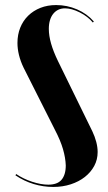

<svg xmlns="http://www.w3.org/2000/svg" viewBox="-20 -729 426 759"><path d="M240 -75Q240 -56 235.5 -41.5Q231 -27 222.5 -17.5Q214 -8 201 -3.5Q188 1 171 1Q142 1 107 -10.5Q72 -22 44 -41L41 -36Q75 -13 113 -1.5Q151 10 191 10Q228 10 260 -0.5Q292 -11 315.5 -29.5Q339 -48 352.5 -73Q366 -98 366 -128Q366 -147 360.5 -168Q355 -189 345 -210L209 -488Q191 -525 182 -556.5Q173 -588 173 -615Q173 -634 177.5 -649Q182 -664 190.5 -674.5Q199 -685 210.5 -690.5Q222 -696 237 -696Q263 -696 295 -680Q327 -664 347 -640L351 -644Q324 -675 284.5 -692Q245 -709 202 -709Q168 -709 140 -698Q112 -687 91.5 -667Q71 -647 60 -619.5Q49 -592 49 -559Q49 -536 55 -511.5Q61 -487 73 -462L197 -216Q219 -174 229 -139.5Q239 -105 240 -75Z"/></svg>

Font: Moniqa Black
Style: Regular
Weight: 900
Designer: Rajesh Rajput
Foundry: Rajesh Rajput
Version: Version 1.000